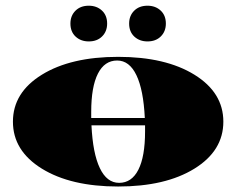

<svg xmlns="http://www.w3.org/2000/svg" viewBox="-20 -662 844 686"><path d="M297.2 -641.6Q325.6 -641.6 344.2 -624.3Q362.8 -607.1 362.8 -577.8Q362.8 -549.8 344.8 -531.9Q326.9 -514 297.2 -514Q268.8 -514 250.2 -531.2Q231.6 -548.5 231.6 -577.8Q231.6 -605.8 249.6 -623.7Q267.5 -641.6 297.2 -641.6ZM507 -641.6Q535.4 -641.6 554 -624.3Q572.6 -607.1 572.6 -577.8Q572.6 -549.8 554.6 -531.9Q536.7 -514 507 -514Q478.6 -514 460 -531.2Q441.4 -548.5 441.4 -577.8Q441.4 -605.8 459.4 -623.7Q477.3 -641.6 507 -641.6ZM129.6 -59.4Q26.2 -123.3 26.2 -227.3Q26.2 -331.3 129.6 -395.1Q233 -458.9 402.1 -458.9Q571.2 -458.9 674.6 -395.1Q778 -331.3 778 -227.3Q778 -123.3 674.6 -59.4Q571.2 4.4 402.1 4.4Q233 4.4 129.6 -59.4ZM306.8 -214.2Q311.6 -113.6 336.8 -61.2Q361.9 -8.7 405.6 -8.7Q450.6 -8.7 474.4 -55.7Q498.3 -102.7 498.3 -192.3V-214.2ZM305.9 -240.4H497.4Q492.6 -340.9 467.4 -393.4Q442.3 -445.8 398.6 -445.8Q353.6 -445.8 329.8 -398.8Q305.9 -351.8 305.9 -262.2Z"/></svg>

Font: FoglihtenBlackPcs
Style: BlackPcs
Weight: 900
Version: Version 0.75